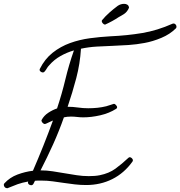

<svg xmlns="http://www.w3.org/2000/svg" viewBox="-25 -945 949 1011"><path d="M904.3 -804.7Q904.3 -798.8 901.4 -795.9Q870.1 -764.6 824.7 -745.6Q779.3 -726.6 736.3 -718.8Q694.3 -710.9 652.3 -708Q610.4 -705.1 568.4 -703.6Q526.4 -702.1 484.4 -699.7Q442.4 -697.3 401.4 -688.5Q396.5 -609.4 376.5 -533.2Q356.4 -457 331.1 -382.8Q358.4 -382.8 385.3 -378.9Q412.1 -375 439.5 -375Q463.9 -375 487.8 -377.4Q511.7 -379.9 535.2 -385.7Q538.1 -386.7 544.4 -388.7Q550.8 -390.6 557.1 -392.6Q563.5 -394.5 568.8 -396.5Q574.2 -398.4 575.2 -398.4Q580.1 -398.4 585.9 -391.6Q591.8 -384.8 591.8 -380.9Q591.8 -375 586.9 -372.1Q549.8 -348.6 502.9 -337.9Q456.1 -327.1 413.1 -327.1Q396.5 -327.1 380.9 -329.1Q365.2 -331.1 348.6 -331.1Q328.1 -331.1 311.5 -327.1Q286.1 -254.9 254.9 -185.5Q223.6 -116.2 188.5 -47.9Q220.7 -47.9 252.4 -43Q284.2 -38.1 315.4 -32.7Q346.7 -27.3 378.4 -22.5Q410.2 -17.6 442.4 -17.6Q457 -17.6 471.7 -18.6Q486.3 -19.5 501 -22.5Q548.8 -32.2 582.5 -56.6Q616.2 -81.1 650.4 -113.3Q654.3 -117.2 658.2 -117.2Q664.1 -117.2 669.4 -111.8Q674.8 -106.4 674.8 -101.6Q674.8 -98.6 672.9 -94.7Q628.9 -33.2 566.4 -2Q503.9 29.3 428.7 29.3Q398.4 29.3 369.1 25.9Q339.8 22.5 310.5 18.1Q281.2 13.7 252 9.8Q222.7 5.9 192.4 5.9Q184.6 5.9 175.8 5.9Q167 5.9 159.2 6.8Q156.2 12.7 151.9 21.5Q147.5 30.3 139.6 30.3Q132.8 30.3 127.4 26.4Q122.1 22.5 122.1 15.6Q122.1 12.7 124 10.7Q107.4 13.7 93.8 17.1Q80.1 20.5 67.9 24.9Q55.7 29.3 43 34.7Q30.3 40 14.6 45.9H11.7Q4.9 45.9 0 40.5Q-4.9 35.2 -4.9 28.3Q-4.9 23.4 -2 20.5Q26.4 -10.7 66.9 -25.9Q107.4 -41 148.4 -45.9Q176.8 -111.3 203.1 -177.2Q229.5 -243.2 253.9 -310.5Q252 -309.6 245.1 -306.6Q238.3 -303.7 231.4 -300.3Q224.6 -296.9 218.8 -294.4Q212.9 -292 211.9 -292Q205.1 -292 199.2 -298.3Q193.4 -304.7 193.4 -310.5V-312.5Q193.4 -313.5 194.3 -313.5Q206.1 -335.9 229 -351.1Q252 -366.2 275.4 -374Q300.8 -450.2 319.3 -527.3Q337.9 -604.5 364.3 -679.7Q327.1 -668.9 293.5 -649.9Q259.8 -630.9 234.4 -601.6Q226.6 -593.8 221.7 -585Q216.8 -576.2 210 -568.4Q207 -563.5 200.2 -563.5Q195.3 -563.5 189.5 -567.4Q183.6 -571.3 183.6 -578.1Q183.6 -581.1 184.6 -582Q210.9 -634.8 252.4 -667.5Q293.9 -700.2 343.8 -718.3Q393.6 -736.3 448.7 -743.7Q503.9 -751 556.6 -753.9Q644.5 -757.8 723.6 -771Q802.7 -784.2 883.8 -820.3Q885.7 -821.3 888.7 -821.3Q895.5 -821.3 899.9 -815.9Q904.3 -810.5 904.3 -804.7ZM654.3 -904.3Q645.5 -882.8 627.9 -871.1Q621.1 -866.2 614.3 -862.8Q607.4 -859.4 599.6 -854.5Q567.4 -833 528.3 -815.4Q522.5 -815.4 516.6 -821.8Q510.7 -828.1 510.7 -834Q510.7 -835 511.2 -835.9Q511.7 -836.9 511.7 -837.9Q529.3 -859.4 550.8 -878.4Q572.3 -897.5 594.7 -914.1Q610.4 -924.8 628.9 -924.8Q638.7 -924.8 646 -919.9Q653.3 -915 654.3 -904.3Z"/></svg>

Font: Calligraffitti
Style: Regular
Weight: 400
Designer: Dathan Boardman
Foundry: Open Window
Version: Version 1.001